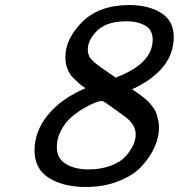

<svg xmlns="http://www.w3.org/2000/svg" viewBox="-20 -726 705 757"><path d="M315.9 -377.9V-378.9Q299.8 -390.1 293.5 -395.5Q287.1 -400.9 270.5 -417Q253.9 -433.1 245.8 -454.6Q237.8 -476.1 237.8 -501Q237.8 -572.8 303.5 -638.9Q369.1 -705.1 487.8 -706.1H490.2Q565.4 -706.1 615.2 -675Q665 -644 665 -580.1Q665 -450.2 501 -374Q502.9 -373 516.4 -363.5Q529.8 -354 534.4 -350.6Q539.1 -347.2 551.5 -337.2Q564 -327.1 569.6 -320.6Q575.2 -314 584 -302Q592.8 -290 596.4 -279.1Q600.1 -268.1 603.5 -252.9Q606.9 -237.8 606.9 -222.2Q606.9 -186 590.1 -147.5Q573.2 -108.9 540.5 -72.5Q507.8 -36.1 449.5 -12.5Q391.1 11.2 317.9 11.2Q231 11.2 173.6 -23.9Q116.2 -59.1 116.2 -133.1Q116.2 -207 167.7 -271.5Q219.2 -335.9 315.9 -377.9ZM204.1 -146Q204.1 -101.1 239.5 -79.6Q274.9 -58.1 329.1 -58.1Q377.9 -58.1 416.5 -72.5Q455.1 -86.9 475.1 -109.4Q495.1 -131.8 505.1 -153.8Q515.1 -175.8 515.1 -195.8Q515.1 -236.8 467.8 -270Q451.7 -281.2 435.3 -293.2Q418.9 -305.2 411.9 -310.1Q404.8 -314.9 397.5 -320.1Q390.1 -325.2 386.5 -326.7Q382.8 -328.1 378.9 -328.1Q374 -328.1 356 -321.5Q337.9 -314.9 312 -300Q286.1 -285.2 262 -264.6Q237.8 -244.1 220.9 -212.6Q204.1 -181.2 204.1 -146ZM326.2 -530.8Q326.2 -522.9 327.6 -516.4Q329.1 -509.8 331.1 -504.9Q333 -500 339.1 -493.4Q345.2 -486.8 349.6 -482.4Q354 -478 365 -470Q376 -461.9 383.5 -456.5Q391.1 -451.2 407.5 -439.7Q423.8 -428.2 436 -419.9Q582 -475.1 582 -569.8Q582 -607.9 552.5 -625Q522.9 -642.1 480 -642.1Q400.9 -642.1 363.5 -605.5Q326.2 -568.8 326.2 -530.8Z"/></svg>

Font: CMU Concrete
Style: BoldItalic
Weight: 700
Italic angle: -14.04°
Version: Version 0.7.0